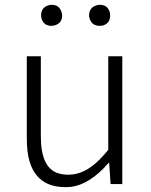

<svg xmlns="http://www.w3.org/2000/svg" viewBox="-20 -768 630 801"><path d="M252.9 12.7Q113.3 12.7 94.7 -137.7Q91.8 -163.1 91.8 -192.4V-533.2H150.4V-199.2Q150.4 -69.3 220.7 -45.9Q241.2 -39.1 265.6 -39.1Q333 -39.1 395.5 -102.5Q413.1 -120.1 431.6 -142.6V-533.2H490.2V0H441.4L435.5 -87.9H432.6Q354.5 2 275.4 11.7Q263.7 12.7 252.9 12.7ZM195.3 -660.2Q164.1 -660.2 154.3 -687.5Q151.4 -695.3 151.4 -703.1Q151.4 -735.4 179.7 -745.1Q187.5 -748 195.3 -748Q226.6 -748 236.3 -718.8Q239.3 -710.9 239.3 -703.1Q239.3 -672.9 210.9 -663.1Q203.1 -660.2 195.3 -660.2ZM396.5 -660.2Q364.3 -660.2 354.5 -688.5Q351.6 -696.3 351.6 -703.1Q351.6 -735.4 380.9 -745.1Q388.7 -748 396.5 -748Q427.7 -748 437.5 -718.8Q439.5 -710.9 439.5 -703.1Q439.5 -671.9 411.1 -662.1Q403.3 -660.2 396.5 -660.2Z"/></svg>

Font: Taipei Sans TC Beta Light
Style: Regular
Weight: 300
Designer: JT Foundry
Foundry: JT Foundry
Version: Version 1.000